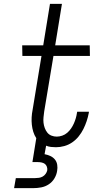

<svg xmlns="http://www.w3.org/2000/svg" viewBox="-20 -755 540 995"><path d="M53 220 62 168H162Q172 168 182 166.5Q192 165 201 160Q210 155 216.5 146Q223 137 225 127Q226 117 222.5 108Q219 99 212 94Q205 89 195.5 87Q186 85 176 85H148L168 -39Q158 -54 152.5 -72Q147 -90 145 -108.5Q143 -127 144 -146.5Q145 -166 149 -186L195 -465H96L95 -520H204L239 -735H301L266 -520H445L446 -465H257L209 -177Q207 -162 205.5 -147.5Q204 -133 205.5 -119Q207 -105 212 -91.5Q217 -78 225.5 -67.5Q234 -57 247 -52Q260 -47 274 -47Q288 -47 302.5 -52Q317 -57 328.5 -67Q340 -77 348.5 -89.5Q357 -102 363 -115.5Q369 -129 373 -143Q377 -157 379 -171L380 -176H441L440 -169Q436 -148 429 -127Q422 -106 412 -86Q402 -66 387.5 -48Q373 -30 354 -17Q335 -4 313 2Q291 8 270 8Q257 8 244 6.5Q231 5 219 0L211 44Q227 47 241 53.5Q255 60 264.5 71.5Q274 83 276.5 99Q279 115 276 131Q273 151 262 169.5Q251 188 233 200Q215 212 194 216Q173 220 153 220Z"/></svg>

Font: Iosevka Light Oblique
Style: Regular
Weight: 300
Italic angle: -9°
Monospace: yes
Designer: Belleve Invis
Foundry: Belleve Invis
Version: Version 32.5.0; ttfautohint (v1.8.4)